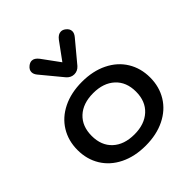

<svg xmlns="http://www.w3.org/2000/svg" viewBox="-213 -929 1084 1084"><g transform="rotate(-45 329.0 -387.5)"><path d="M39 -245Q39 -319 74.5 -377Q110 -435 176 -467.5Q242 -500 329 -500Q416 -500 482 -467.5Q548 -435 583.5 -377Q619 -319 619 -245Q619 -171 583.5 -113Q548 -55 482 -22.5Q416 10 329 10Q242 10 176 -22.5Q110 -55 74.5 -113Q39 -171 39 -245ZM506 -245Q506 -322 458 -366Q410 -410 329 -410Q247 -410 199.5 -366Q152 -322 152 -245Q152 -168 199.5 -124Q247 -80 329 -80Q410 -80 458 -124Q506 -168 506 -245ZM284 -581 179 -708Q166 -724 166 -740Q166 -759 185 -774Q199 -785 213 -785Q234 -785 253 -760L329 -656L405 -760Q424 -785 446 -785Q460 -785 473 -775Q493 -760 493 -740Q493 -724 479 -707L374 -581Q355 -560 329 -560Q303 -560 284 -581Z"/></g></svg>

Font: Kodchasan SemiBold
Style: Regular
Weight: 600
Version: Version 1.000; ttfautohint (v1.6)